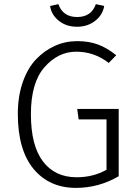

<svg xmlns="http://www.w3.org/2000/svg" viewBox="-20 -894 658 925"><path d="M540 -627.9 503.9 -590.8Q434.1 -645 347.2 -645Q260.3 -645 194.6 -570.6Q128.9 -496.1 128.9 -344.2Q128.9 -192.4 187 -116.2Q245.1 -40 349.1 -40Q429.2 -40 493.2 -76.2V-318.8H358.9L352.1 -369.1H551.8V-44.9Q455.6 11.2 346.2 11.2Q217.3 11.2 141.6 -80.3Q65.9 -171.9 65.9 -345.2Q65.9 -430.2 89.8 -498.5Q113.8 -566.9 154.3 -608.9Q194.8 -650.9 244.9 -673.3Q294.9 -695.8 352.1 -695.8Q409.2 -695.8 452.6 -679.4Q496.1 -663.1 540 -627.9ZM221.2 -865.2 261.2 -874Q283.2 -812 351.6 -812Q419.9 -812 441.9 -874L481.9 -865.2Q475.1 -822.3 438.5 -793.7Q401.9 -765.1 350.8 -765.1Q299.8 -765.1 263.9 -793.5Q228 -821.8 221.2 -865.2Z"/></svg>

Font: FiraSans-Light
Style: Regular
Weight: 300
Designer: Carrois Corporate & Edenspiekermann AG
Foundry: Carrois Corporate GbR & Edenspiekermann AG
Version: Version 3.106;PS 003.106;hotconv 1.0.70;makeotf.lib2.5.58329